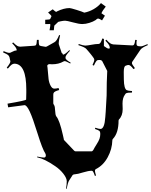

<svg xmlns="http://www.w3.org/2000/svg" viewBox="-22 -1104 951 1209"><path d="M294.9 -947.3 293.9 -952.6 293 -953.6Q293 -952.6 282.7 -952.6H262.7V-979.5Q292.5 -980.5 293.9 -984.4L298.8 -994.6Q301.8 -999 301.8 -1002.4Q301.8 -1005.9 280.8 -1025.4L310.1 -1045.4Q328.1 -1029.3 331.1 -1029.3Q334 -1029.3 336.9 -1032.2Q379.9 -1053.2 416 -1053.2Q422.9 -1053.2 459.2 -1042Q495.6 -1030.8 508.8 -1024.4Q539.6 -1030.3 567.9 -1046.6Q596.2 -1063 613.8 -1084.5L644 -1062.5Q624 -1038.1 616.7 -1020.5Q618.2 -1019 638.7 -1005.4L620.6 -975.6Q606.4 -985.8 594.7 -987.3Q588.4 -985.8 580.1 -977.5Q564.5 -967.3 540.8 -960Q517.1 -952.6 496.3 -952.6Q475.6 -952.6 437.3 -963.1Q398.9 -973.6 388.4 -973.6Q377.9 -973.6 360.8 -970.2L344.7 -966.3L319.8 -942.4V-941.4Q319.8 -932.6 316.9 -913.6H290Q294.9 -939.5 294.9 -947.3ZM304.7 -699.2 291.5 -700.2Q278.3 -700.2 275.4 -689.9Q277.3 -682.6 279.3 -655.5Q281.2 -628.4 283.9 -606.2Q286.6 -584 296.4 -564.9Q306.2 -545.9 319.6 -545.9Q333 -545.9 346.7 -549.8L350.6 -537.1Q319.3 -528.8 315.4 -518.1Q313.5 -513.7 313.5 -505.9V-453.1Q313.5 -449.7 318.8 -441.9Q324.2 -434.1 325.2 -407.2Q326.2 -380.4 332.5 -371.1Q353 -347.7 374 -253.9Q381.3 -222.2 380.4 -223.1L445.3 -154.8Q449.7 -150.9 454.6 -150.9H553.7Q560.1 -150.9 565.4 -159.2Q572.3 -173.3 585.9 -194.6Q599.6 -215.8 604.5 -230.2Q609.4 -244.6 609.4 -260Q609.4 -275.4 603 -280.3Q596.7 -285.2 575.7 -292L578.6 -299.8Q600.1 -292 610.4 -292Q636.2 -292 641.1 -367.2Q643.1 -398.4 643.6 -399.9L649.4 -502Q649.4 -588.9 653.3 -657.2L621.6 -719.2Q616.2 -726.1 609.4 -726.1H600.6Q594.2 -726.1 590.8 -724.6Q582.5 -721.2 569.3 -690.9L560.5 -694.8Q571.8 -719.2 571.8 -725.6Q571.8 -731.9 568.6 -737.3Q565.4 -742.7 558.8 -751Q552.2 -759.3 547.9 -764.9Q543.5 -770.5 534.7 -780.8Q525.9 -791 521.5 -795.9Q512.7 -806.6 471.7 -819.8L473.6 -827.1Q502.9 -816.9 514.4 -816.9Q525.9 -816.9 553.2 -822Q580.6 -827.1 594.7 -827.1H597.7Q605 -827.1 610.1 -834Q615.2 -840.8 622.6 -861.8L632.3 -858.9V-814Q653.8 -797.9 661.6 -797.9Q669.4 -797.9 669.4 -801.8Q669.4 -811.5 664.3 -820.6Q659.2 -829.6 641.6 -848.1L647.5 -854Q664.1 -835.9 673.1 -830.6Q682.1 -825.2 692.4 -824.2L812.5 -817.9Q819.3 -817.9 823 -824.7Q826.7 -831.5 829.6 -853L839.4 -852.1Q837.4 -841.8 837.4 -832.3Q837.4 -822.8 839.4 -819.3Q842.3 -814 851.6 -813H853.5Q855.5 -812 865 -812Q874.5 -812 906.7 -826.2L908.7 -819.8Q872.1 -804.7 862.3 -791L814.5 -720.2Q808.6 -713.9 808.6 -706.5Q808.6 -699.2 827.6 -674.8L818.4 -668.9Q799.3 -694.8 787.6 -694.8Q782.7 -694.8 779.3 -693.8L768.6 -689.9Q757.3 -685.5 757.3 -650.4Q757.3 -615.2 757.8 -603.5Q758.8 -544.4 776.4 -536.1Q784.2 -532.2 809.6 -530.8L808.6 -521Q783.2 -521 775.6 -518.3Q768.1 -515.6 764.6 -507.8Q749.5 -487.8 749.5 -452.1L750.5 -417Q750.5 -375 726.6 -351.1Q724.6 -347.2 724.6 -345.2Q724.6 -267.1 689.5 -230Q685.5 -226.1 685.5 -221.2Q684.1 -165 656.2 -113.8Q628.4 -62.5 581.5 -39.1Q575.7 -36.1 575.7 -28.8Q575.7 -21.5 582.5 1L575.7 3.9Q568.4 -16.6 564.5 -22.7Q560.5 -28.8 555.7 -28.8Q535.2 -28.8 500.2 -18.1Q465.3 -7.3 452.9 -7.1Q440.4 -6.8 435.5 -2L413.6 32.2Q405.3 44.4 397.5 85H393.6Q398.4 57.6 398.4 37.6Q398.4 17.6 377.2 -9.8Q356 -37.1 325.7 -57.6Q259.3 -103.5 211.4 -113.8L212.4 -118.2Q242.7 -111.8 254.6 -111.8Q266.6 -111.8 266.6 -126Q266.6 -130.9 263.7 -137.2Q245.1 -165 214.6 -263.2Q184.1 -361.3 165.3 -401.6Q146.5 -441.9 132.3 -441.9L29.3 -428.2L25.4 -451.2Q142.6 -471.2 142.6 -477.1L143.6 -519V-541Q143.6 -699.7 70.3 -703.1Q60.5 -703.1 52.2 -697.5Q43.9 -691.9 27.3 -671.9L20.5 -678.2Q43.5 -706.5 43.5 -717.8Q43.5 -720.2 41.5 -726.1L37.6 -744.1Q35.2 -752.4 27.8 -758.3Q20.5 -764.2 -2.4 -773.9L0.5 -782.2Q26.4 -771 34.9 -771Q43.5 -771 50.8 -775.9L69.3 -784.2Q72.8 -785.2 78.1 -785.9Q83.5 -786.6 83.5 -787.1Q83.5 -803.2 54.7 -831.1L60.5 -836.9Q78.6 -819.3 87.2 -814.7Q95.7 -810.1 105.5 -810.1L191.4 -815.9Q201.7 -815.9 205.3 -821.8Q209 -827.6 210.4 -853H221.7Q221.7 -826.7 224.4 -821Q227.1 -815.4 237.3 -814L265.6 -809.1Q268.6 -809.1 272.5 -811L320.3 -837.9Q335.4 -845.2 350.6 -883.8L356.4 -880.9Q347.7 -848.1 347.7 -827.1L366.7 -770Q371.6 -770 374.5 -759.8Q386.2 -759.8 414.6 -788.1L418.5 -784.2Q390.6 -754.9 390.6 -744.1V-740.2Q390.6 -732.4 399.7 -725.1Q408.7 -717.8 423.3 -709L420.4 -704.1Q392.1 -719.2 387.2 -719.2Q382.3 -719.2 377.4 -716.8Q348.1 -699.2 304.7 -699.2Z"/></svg>

Font: Eater Caps
Style: Regular
Weight: 400
Version: Version 001.002